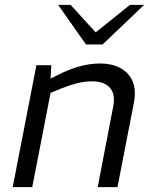

<svg xmlns="http://www.w3.org/2000/svg" viewBox="-20 -766 621 786"><path d="M32 0 129 -499H190L186 -424L170 -436L235 -468Q271 -485 310.5 -495.5Q350 -506 389 -506Q440 -506 474.5 -486.5Q509 -467 523.5 -431.5Q538 -396 528 -345L461 0H380L444 -333Q453 -380 430 -406.5Q407 -433 358 -433Q327 -433 298.5 -426Q270 -419 234 -405L187 -386L112 0ZM332 -584 361 -625 512 -746H570L400 -584ZM332 -584 218 -746H269L384 -620L400 -584Z"/></svg>

Font: REM Light
Style: Italic
Weight: 300
Italic angle: -11°
Designer: Octavio Pardo
Foundry: Ashler Design
Version: Version 1.005;gftools[0.9.28]